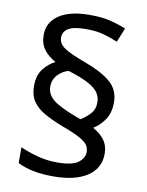

<svg xmlns="http://www.w3.org/2000/svg" viewBox="-86 -827 685 894"><g transform="rotate(10 256.5 -380.0)"><path d="M67 -395Q67 -445 91 -475.5Q115 -506 146 -521Q110 -541 90 -568.5Q70 -596 70 -636Q70 -696 121 -730.5Q172 -765 267 -765Q323 -765 362 -755.5Q401 -746 438 -731L411 -664Q377 -678 343 -687.5Q309 -697 261 -697Q201 -697 176.5 -681.5Q152 -666 152 -638Q152 -610 180 -590.5Q208 -571 284 -543Q361 -515 404 -479Q447 -443 447 -383Q447 -332 424 -299.5Q401 -267 372 -250Q407 -231 426.5 -204.5Q446 -178 446 -140Q446 -71 388.5 -33Q331 5 228 5Q173 5 132 -3.5Q91 -12 59 -28V-103Q91 -88 138 -75Q185 -62 232 -62Q306 -62 334 -83.5Q362 -105 362 -133Q362 -152 352.5 -166Q343 -180 315.5 -195.5Q288 -211 233 -231Q181 -251 143.5 -272Q106 -293 86.5 -322Q67 -351 67 -395ZM142 -405Q142 -368 173.5 -342.5Q205 -317 285 -287L307 -279Q330 -293 350.5 -314.5Q371 -336 371 -370Q371 -395 357.5 -415Q344 -435 310 -453.5Q276 -472 214 -491Q186 -484 164 -461Q142 -438 142 -405Z"/></g></svg>

Font: Noto Sans Kharoshthi
Style: Regular
Weight: 400
Designer: Monotype Design Team
Foundry: Monotype Imaging Inc.
Version: Version 2.004; ttfautohint (v1.8.4.7-5d5b)